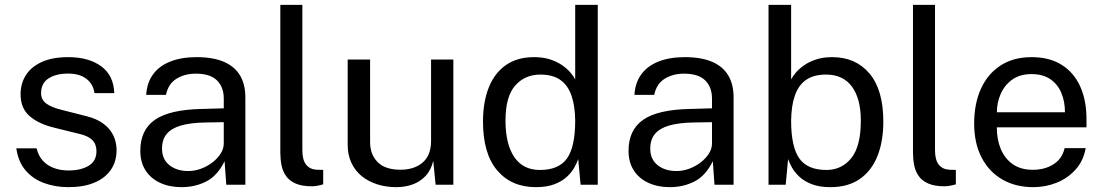

<svg xmlns="http://www.w3.org/2000/svg" viewBox="-20 -763 4559 793"><path d="M262.6 10Q208.6 10 162.3 -6.9Q116 -23.7 85.6 -59.3Q55.1 -94.9 47.4 -150.4H131.3Q138.2 -120.1 156.5 -99.8Q174.8 -79.4 202.1 -69.2Q229.5 -58.9 262.2 -58.9Q314.4 -58.9 346.4 -78.5Q378.4 -98.1 378.4 -138.5Q378.4 -167.1 361.6 -184.2Q344.8 -201.3 309.5 -209.6L202.5 -236Q140 -251.2 102.7 -283.1Q65.4 -315 65 -372.7Q64.8 -417.8 86.8 -452.5Q108.8 -487.2 152.7 -507.1Q196.6 -527 262 -527Q346.3 -527 398 -489.2Q449.6 -451.4 451.9 -378.3H370.2Q365 -415.6 337 -437.3Q308.9 -459.1 261.1 -459.1Q211.8 -459.1 180.7 -439.3Q149.7 -419.5 149.7 -378.2Q149.7 -350.6 171.8 -334.8Q193.9 -319 236.7 -308.7L340.3 -282.3Q376.2 -272.9 399.5 -257.3Q422.9 -241.8 436.5 -222.8Q450.1 -203.8 455.8 -183.2Q461.5 -162.5 461.5 -143.6Q461.5 -96 437.9 -61.7Q414.4 -27.4 370 -8.7Q325.6 10 262.6 10Z M729.8 10Q679.7 10 641.2 -7.9Q602.8 -25.7 581.2 -59.2Q559.5 -92.6 559.5 -139.9Q559.5 -225.9 619.4 -267.9Q679.3 -310 812.1 -313L904.2 -315.6V-356Q904.2 -403.6 875.7 -431.4Q847.2 -459.1 787.5 -458.8Q742.9 -458.6 709.1 -437.9Q675.2 -417.3 665.5 -371.1H583.8Q586.8 -421.3 612.3 -456.1Q637.7 -490.9 683.5 -508.9Q729.4 -527 791.9 -527Q859.3 -527 904 -508Q948.8 -489 971.1 -451.9Q993.4 -414.8 993.4 -360.8V0H914.5L907.6 -97.1Q877.8 -36.7 831.6 -13.4Q785.5 10 729.8 10ZM757.7 -56.6Q783.8 -56.6 809.7 -66Q835.5 -75.4 856.8 -91.7Q878.1 -108 891.1 -128.2Q904.1 -148.4 904.2 -169.8V-258.4L827.6 -257.1Q768.2 -256.1 728.6 -244.9Q689 -233.8 669.1 -210.4Q649.2 -187 649.2 -148.8Q649.2 -105.3 679.6 -80.9Q710 -56.6 757.7 -56.6Z M1268.3 6.4Q1226.7 6.4 1200.8 -5.1Q1175 -16.5 1161.3 -36.1Q1147.6 -55.7 1142.7 -80.8Q1137.8 -105.8 1137.8 -133V-743H1228.8V-142Q1228.8 -102.8 1244.1 -83.3Q1259.3 -63.9 1287 -62L1314.9 -61.3V-1.7Q1303.3 1.8 1290.9 4.1Q1278.4 6.4 1268.3 6.4Z M1614.4 10Q1574.1 9.7 1538.3 -1.6Q1502.5 -12.8 1474.9 -34.8Q1447.4 -56.8 1431.7 -89.7Q1416 -122.5 1416 -166.1V-517H1508.6V-175.4Q1508.6 -125 1539.7 -93.5Q1570.8 -62 1634.1 -62Q1691.2 -62 1725.8 -91.9Q1760.4 -121.7 1760.4 -180.7V-517H1852.4V0H1779.2L1769.4 -98.8Q1760.2 -60.1 1737.5 -36Q1714.7 -11.9 1683 -0.8Q1651.2 10.3 1614.4 10Z M2193.3 10Q2092.5 10 2033.7 -59Q1974.9 -128 1974.9 -260.7Q1974.9 -341.2 1998.5 -401Q2022.1 -460.9 2069 -493.9Q2116 -527 2186.1 -527Q2223.3 -527 2252 -517.6Q2280.7 -508.2 2301.6 -493.7Q2322.5 -479.2 2335.9 -463.5Q2349.2 -447.8 2355.7 -435V-743H2448.9V0H2378L2368.2 -106Q2363.1 -90.8 2352.1 -71.1Q2341.2 -51.4 2321.3 -32.8Q2301.4 -14.2 2270 -2.1Q2238.6 10 2193.3 10ZM2209.8 -61Q2288.1 -61 2321.9 -108.8Q2355.7 -156.6 2355.7 -265Q2355 -325.4 2340.4 -367.9Q2325.8 -410.4 2294.6 -432.7Q2263.3 -455 2211.7 -455Q2147.9 -455 2107.8 -409.6Q2067.8 -364.2 2067.8 -265Q2067.8 -168.1 2103.9 -114.6Q2140 -61 2209.8 -61Z M2746.3 10Q2696.2 10 2657.8 -7.9Q2619.3 -25.7 2597.7 -59.2Q2576 -92.6 2576 -139.9Q2576 -225.9 2635.9 -267.9Q2695.8 -310 2828.6 -313L2920.7 -315.6V-356Q2920.7 -403.6 2892.2 -431.4Q2863.7 -459.1 2804 -458.8Q2759.4 -458.6 2725.6 -437.9Q2691.7 -417.3 2682 -371.1H2600.3Q2603.3 -421.3 2628.8 -456.1Q2654.2 -490.9 2700 -508.9Q2745.9 -527 2808.4 -527Q2875.8 -527 2920.5 -508Q2965.3 -489 2987.6 -451.9Q3009.9 -414.8 3009.9 -360.8V0H2931L2924.1 -97.1Q2894.2 -36.7 2848.1 -13.4Q2802 10 2746.3 10ZM2774.2 -56.6Q2800.3 -56.6 2826.2 -66Q2852 -75.4 2873.3 -91.7Q2894.6 -108 2907.6 -128.2Q2920.6 -148.4 2920.7 -169.8V-258.4L2844.1 -257.1Q2784.7 -256.1 2745.1 -244.9Q2705.5 -233.8 2685.6 -210.4Q2665.7 -187 2665.7 -148.8Q2665.7 -105.3 2696.1 -80.9Q2726.5 -56.6 2774.2 -56.6Z M3409.9 10Q3364.6 10 3333.2 -2.1Q3301.8 -14.2 3281.9 -32.8Q3262 -51.4 3251 -71.1Q3240.1 -90.8 3235 -106L3225.1 0H3154.2V-743H3247.5V-435Q3254 -447.8 3267.3 -463.5Q3280.7 -479.2 3301.6 -493.7Q3322.5 -508.2 3351.2 -517.6Q3379.9 -527 3417.1 -527Q3513.9 -527 3571.1 -459.5Q3628.3 -392 3628.3 -260.7Q3628.3 -179.2 3604 -118.3Q3579.7 -57.5 3531.2 -23.8Q3482.7 10 3409.9 10ZM3393.4 -61Q3456.3 -61 3495.9 -109.8Q3535.4 -158.6 3535.4 -265Q3535.4 -355.3 3498.8 -405.1Q3462.2 -455 3391.5 -455Q3340.1 -455 3308.7 -432.7Q3277.4 -410.4 3262.8 -367.9Q3248.2 -325.4 3247.5 -265Q3247.5 -156.6 3281.3 -108.8Q3315.1 -61 3393.4 -61Z M3881.3 6.4Q3839.7 6.4 3813.8 -5.1Q3788 -16.5 3774.3 -36.1Q3760.6 -55.7 3755.7 -80.8Q3750.8 -105.8 3750.8 -133V-743H3841.8V-142Q3841.8 -102.8 3857.1 -83.3Q3872.3 -63.9 3900 -62L3927.9 -61.3V-1.7Q3916.3 1.8 3903.9 4.1Q3891.4 6.4 3881.3 6.4Z M4097.1 -237Q4096.9 -187.9 4113.2 -148.2Q4129.4 -108.6 4162.6 -85.1Q4195.7 -61.7 4245.9 -61.7Q4295.4 -61.7 4331.2 -84.5Q4367.1 -107.3 4377.1 -151.1H4464.1Q4454.8 -98.5 4422.2 -62.5Q4389.7 -26.5 4343.8 -8.2Q4297.9 10 4247.6 10Q4175.3 10 4120.3 -21.4Q4065.3 -52.9 4034.4 -111.9Q4003.5 -170.9 4003.5 -253.3Q4003.5 -334.9 4031.5 -396.5Q4059.5 -458.2 4112.7 -492.6Q4165.8 -527 4241 -527Q4314 -527 4364.4 -495.6Q4414.8 -464.2 4441.1 -406.8Q4467.4 -349.3 4467.4 -270.8V-237ZM4097.4 -299.4H4378.5Q4378.5 -343.8 4363.4 -379.6Q4348.3 -415.4 4317.7 -436.2Q4287.1 -457 4240.3 -457Q4191.8 -457 4160 -433.7Q4128.2 -410.5 4112.7 -374.2Q4097.1 -337.9 4097.4 -299.4Z"/></svg>

Font: Public Sans Thin
Style: Regular
Weight: 100
Designer: The Public Sans project authors (U.S. Web Design System). Libre Franklin designed by Pablo Impallari and Rodrigo Fuenzal
Version: Version 1.008